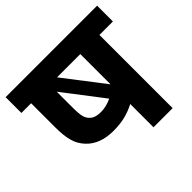

<svg xmlns="http://www.w3.org/2000/svg" viewBox="-154 -785 949 949"><g transform="rotate(-45 320.0 -311.0)"><path d="M411.6 0H545.4V-511.7H639.6V-622.1H0V-511.7H67.9V-344.7C67.9 -304.2 71.3 -271.5 78.6 -246.6C85.4 -221.7 97.7 -200.2 115.2 -181.6C149.9 -144 198.7 -127 259.3 -127C289.1 -127 315.9 -129.9 338.9 -135.3C361.8 -140.6 385.7 -149.4 411.6 -162.6ZM411.6 -511.7V-300.3L249 -511.7ZM356.9 -254.9C331.1 -242.7 306.2 -236.8 282.2 -236.8C257.8 -236.8 239.7 -241.2 228 -250.5C216.3 -259.3 208.5 -270.5 204.1 -284.7C199.7 -298.8 197.8 -321.3 197.8 -353V-462.4Z"/></g></svg>

Font: Noto Reveo Sans
Style: Bold
Weight: 700
Designer: Monotype Design team
Foundry: Monotype Imaging Inc.
Version: Version 1.04